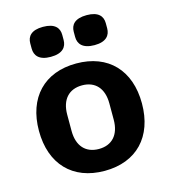

<svg xmlns="http://www.w3.org/2000/svg" viewBox="-112 -831 824 933"><g transform="rotate(-15 300.0 -365.0)"><path d="M300.1 12.1C460.9 12.1 558.9 -90.9 558.9 -258.2C558.9 -425.1 460.9 -528.1 300.1 -528.1C138.8 -528.1 40.8 -425.1 40.8 -258.2C40.8 -90.9 138.8 12.1 300.1 12.1ZM110.1 -654.1C110.1 -619 131 -590.9 190 -590.9C250 -590.9 271 -619 271 -654.1V-680C271 -714.8 250 -741.8 190 -741.8C131 -741.8 110.1 -714.8 110.1 -680ZM193.9 -217V-299C193.9 -375 234 -418 300.1 -418C366.1 -418 405.9 -375 405.9 -299V-217C405.9 -141 366.1 -98 300.1 -98C234 -98 193.9 -141 193.9 -217ZM328.8 -654.1C328.8 -619 350.1 -590.9 410.2 -590.9C469.1 -590.9 490.1 -619 490.1 -654.1V-680C490.1 -714.8 469.1 -741.8 410.2 -741.8C350.1 -741.8 328.8 -714.8 328.8 -680Z"/></g></svg>

Font: Margiela Mono Bold
Style: Regular
Weight: 700
Designer: Mike Abbink, Paul van der Laan, Pieter van Rosmalen
Foundry: Bold Monday
Version: Version 2.003 2021